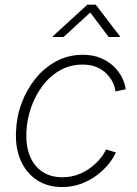

<svg xmlns="http://www.w3.org/2000/svg" viewBox="-20 -773 573 803"><path d="M240.2 9.3Q178.7 9.3 134.3 -20Q89.8 -49.3 66.9 -101.3Q43.9 -153.3 46.9 -221.2Q48.8 -283.2 70.1 -340.8Q91.3 -398.4 128.4 -444.3Q165.5 -490.2 215.8 -517.1Q266.1 -543.9 326.2 -543.9Q369.1 -543.9 401.9 -530Q434.6 -516.1 456.8 -494.1Q479 -472.2 491.2 -447Q503.4 -421.9 505.4 -399.4L462.9 -390.6Q461.4 -407.7 452.4 -427Q443.4 -446.3 426.8 -463.6Q410.2 -481 385 -491.9Q359.9 -502.9 325.7 -502.9Q273.4 -502.9 231.2 -479Q189 -455.1 158.2 -414.3Q127.4 -373.5 109.9 -323Q92.3 -272.5 90.3 -219.2Q87.9 -163.6 104.7 -121.3Q121.6 -79.1 156.2 -55.4Q190.9 -31.7 241.2 -31.7Q276.4 -31.7 306.6 -43.2Q336.9 -54.7 360.4 -72.8Q383.8 -90.8 399.9 -110.8Q416 -130.9 423.3 -147.9L464.4 -135.7Q455.1 -112.8 434.8 -87.6Q414.6 -62.5 385.5 -40.5Q356.4 -18.6 319.6 -4.6Q282.7 9.3 240.2 9.3ZM246.1 -618.2H199.7L200.2 -620.6L345.2 -753.4H380.4L481.9 -620.6L481.4 -618.2H434.6L357.4 -720.7Z"/></svg>

Font: Inter 20pt ExtraLight
Style: Italic
Weight: 250
Italic angle: -9.3988°
Version: Version 4.001;git-66647c0bb